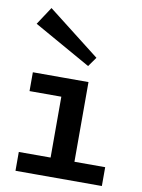

<svg xmlns="http://www.w3.org/2000/svg" viewBox="-87 -844 668 904"><g transform="rotate(10 246.5 -392.0)"><path d="M203 -27V-471H317V-27ZM51 0V-90H464V0ZM51 -381V-471H288V-381ZM302 -545 29 -699 85 -784 334 -590Z"/></g></svg>

Font: BioRhyme SemiExpanded Medium
Style: Regular
Weight: 500
Width: 6
Designer: Aoife Mooney
Foundry: Aoife Mooney Type
Version: Version 1.600;gftools[0.9.33]